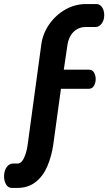

<svg xmlns="http://www.w3.org/2000/svg" viewBox="-66 -788 533 945"><path d="M-7 137Q-26 137 -36 120Q-46 103 -46 80Q-46 53 -33.5 35Q-21 17 -2 17H20Q34 17 43.5 4Q53 -9 60 -30Q67 -51 70 -75L137 -567Q144 -622 176 -668Q208 -714 255.5 -741Q303 -768 357 -768H409Q426 -768 436.5 -752Q447 -736 447 -714Q447 -688 434 -671.5Q421 -655 404 -655H355Q331 -655 312 -643.5Q293 -632 281.5 -612.5Q270 -593 266 -567L248 -445H372Q389 -445 397 -430.5Q405 -416 405 -399Q405 -381 396.5 -366Q388 -351 371 -351H234L196 -75Q188 -20 167.5 29Q147 78 110 107.5Q73 137 18 137Z"/></svg>

Font: Dosis
Style: Bold
Weight: 700
Designer: EdgarTolentino, PabloImpallari, IginoMarini
Foundry: EdgarTolentino, PabloImpallari, IginoMarini
Version: Version 3.001; ttfautohint (v1.8.2)